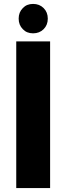

<svg xmlns="http://www.w3.org/2000/svg" viewBox="-20 -949 335 969"><path d="M95.2 -801.8Q74.2 -822.8 74.2 -855Q74.2 -887.2 95.2 -908.2Q114.7 -929.2 147 -929.2Q179.2 -929.2 200.2 -908.2Q221.2 -887.2 221.2 -855Q221.2 -822.8 200.2 -801.8Q179.2 -780.8 147 -780.8Q114.7 -780.8 95.2 -801.8ZM62 0V-740.2H232.9V0Z"/></svg>

Font: PoppinsZ
Style: Bold
Weight: 700
Designer: Ninad Kale (Devanagari), Jonny Pinhorn (Latin)
Foundry: Indian Type Foundry
Version: Version 3.002;FEAKit 1.0